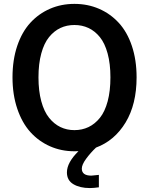

<svg xmlns="http://www.w3.org/2000/svg" viewBox="-20 -768 767 989"><path d="M363.3 11.2Q295.9 11.2 237.8 -14.4Q179.7 -40 136.7 -87.4Q93.8 -134.8 69.1 -207.5Q44.4 -280.3 44.4 -369.6Q44.4 -459.5 68.8 -531.7Q93.3 -604 136.5 -650.9Q179.7 -697.8 237.5 -722.9Q295.4 -748 363.3 -748Q431.6 -748 489.7 -722.9Q547.9 -697.8 591.3 -650.9Q634.8 -604 659.2 -531.7Q683.6 -459.5 683.6 -369.6Q683.6 -231 627 -137.2Q570.3 -43.5 474.6 -7.8Q446.3 19 423.8 49.6Q401.4 80.1 401.4 100.6Q401.4 136.7 450.7 136.7Q458 136.7 489.3 132.8V196.8Q461.9 200.7 442.9 200.7Q391.6 200.7 358.2 180.9Q324.7 161.1 324.7 120.1Q324.7 69.3 384.3 10.7Q377.4 11.2 363.3 11.2ZM363.3 -97.7Q402.8 -97.7 436 -113.5Q469.2 -129.4 494.9 -161.4Q520.5 -193.4 534.7 -246.6Q548.8 -299.8 548.8 -369.6Q548.8 -439.5 534.4 -492.4Q520 -545.4 494.4 -576.9Q468.8 -608.4 435.8 -623.8Q402.8 -639.2 363.3 -639.2Q323.7 -639.2 291 -623.8Q258.3 -608.4 232.7 -576.9Q207 -545.4 192.6 -492.4Q178.2 -439.5 178.2 -369.6Q178.2 -299.8 192.6 -246.6Q207 -193.4 232.7 -161.4Q258.3 -129.4 291.3 -113.5Q324.2 -97.7 363.3 -97.7Z"/></svg>

Font: Epilogue SemiBold
Style: Regular
Weight: 600
Designer: Tyler Finck
Foundry: Etcetera Type Co
Version: Version 2.112